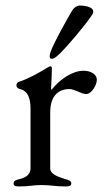

<svg xmlns="http://www.w3.org/2000/svg" viewBox="-20 -669 374 692"><path d="M167 -457C174 -457 184 -464 198 -478C224 -504 282 -572 306 -607C312 -616 316 -620 316 -628C316 -642 292 -649 267 -649C257 -649 246 -641 240 -631C224 -604 177 -521 163 -484C160 -476 159 -470 159 -466C159 -459 162 -457 167 -457ZM49 3C89 3 95 -2 130 -2C165 -2 177 3 217 3C231 3 237 0 237 -8C237 -17 228 -20 214 -24C181 -34 161 -44 161 -62V-264C161 -331 198 -348 230 -348C240 -348 251 -343 262 -339C272 -334 282 -330 290 -330C310 -330 329 -362 329 -382C329 -400 309 -414 281 -414C242 -414 198 -385 166 -346C165 -346 164 -347 164 -348C166 -380 167 -416 167 -423C167 -427 165 -430 162 -430C159 -430 155 -428 147 -423C126 -410 83 -385 48 -374C44 -373 39 -368 39 -362C39 -356 44 -350 49 -349C82 -342 90 -313 90 -277V-62C90 -43 77 -30 52 -24C37 -20 29 -18 29 -8C29 0 35 3 49 3Z"/></svg>

Font: Garamond-Math
Style: Regular
Weight: 400
Version: Version 2019-08-16